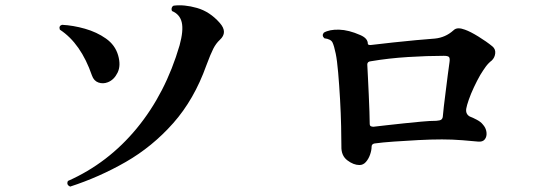

<svg xmlns="http://www.w3.org/2000/svg" viewBox="-20 -704 2040 712"><path d="M240 -12Q225 -19 232 -33Q381 -99 487.5 -228.5Q594 -358 646 -536Q661 -591 654 -621Q647 -651 618 -663Q615 -669 617 -675Q619 -681 624 -683Q663 -688 710.5 -674.5Q758 -661 795 -619Q826 -584 795 -556Q781 -543 771 -523.5Q761 -504 745 -461Q700 -335 622.5 -247.5Q545 -160 446.5 -103.5Q348 -47 240 -12ZM380 -399Q362 -392 345 -398Q328 -404 321 -424Q280 -543 202 -594Q197 -608 210 -612Q251 -610 295 -597.5Q339 -585 373 -561Q407 -537 418 -499Q429 -461 416 -434.5Q403 -408 380 -399Z M1313 -92Q1291 -92 1268 -109.5Q1245 -127 1246 -161Q1246 -189 1245 -236Q1244 -283 1241 -336Q1238 -389 1234 -435Q1230 -481 1225 -505Q1219 -534 1213 -546.5Q1207 -559 1183 -562Q1172 -572 1181 -583Q1202 -595 1237.5 -594Q1273 -593 1316 -574Q1344 -562 1344 -542Q1344 -537 1354 -537Q1394 -542 1437.5 -546.5Q1481 -551 1522 -555Q1563 -559 1593 -561Q1632 -565 1661 -591Q1669 -599 1680 -599Q1691 -599 1704 -594Q1724 -587 1754 -568.5Q1784 -550 1806 -532Q1818 -522 1816.5 -506.5Q1815 -491 1804 -480Q1791 -470 1781.5 -457Q1772 -444 1761 -426Q1749 -405 1737.5 -380.5Q1726 -356 1718.5 -334.5Q1711 -313 1709 -301Q1706 -281 1722 -272Q1733 -268 1748 -260Q1763 -252 1770 -243Q1782 -230 1784 -214Q1786 -198 1778 -187.5Q1770 -177 1752 -179Q1733 -181 1695 -184Q1657 -187 1619 -187Q1578 -187 1531 -184.5Q1484 -182 1441 -179Q1398 -176 1369 -172Q1358 -170 1358 -160Q1358 -147 1352.5 -131Q1347 -115 1337 -103.5Q1327 -92 1313 -92ZM1365 -234Q1383 -236 1413 -239.5Q1443 -243 1477 -246.5Q1511 -250 1543 -253Q1575 -256 1598 -256Q1612 -257 1616.5 -260.5Q1621 -264 1622 -271Q1623 -284 1626 -310Q1629 -336 1633 -366.5Q1637 -397 1640.5 -426Q1644 -455 1647 -474Q1649 -488 1645 -492.5Q1641 -497 1626 -497Q1564 -497 1492.5 -492.5Q1421 -488 1356 -477Q1342 -476 1342 -465Q1343 -446 1344.5 -416Q1346 -386 1347.5 -352.5Q1349 -319 1350 -290Q1351 -261 1351 -246Q1351 -238 1355 -236Q1359 -234 1365 -234Z"/></svg>

Font: Zen Old Mincho Black
Style: Regular
Weight: 900
Designer: Yoshimichi Ohira
Foundry: Positype
Version: Version 1.001